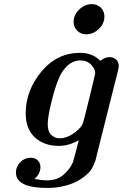

<svg xmlns="http://www.w3.org/2000/svg" viewBox="-20 -715 602 941"><path d="M58.1 130.9Q58.1 101.1 79.6 79.6Q101.1 58.1 129.9 58.1Q151.9 58.1 165 71Q178.2 84 178.2 104Q178.2 136.2 148.9 162.1Q186 168.9 211.9 168.9Q260.7 168.9 292.5 140.4Q324.2 111.8 336.9 81.1Q340.8 71.3 366.2 -27.8Q317.4 0 269 0Q195.8 0 150.9 -41.5Q106 -83 106 -159.2Q106 -271 182.4 -363.5Q258.8 -456.1 373 -456.1Q433.1 -456.1 472.2 -417Q494.1 -435.1 517.1 -435.1Q536.1 -435.1 549.1 -423.1Q562 -411.1 562 -393.1Q562 -384.3 558.1 -368.2L454.1 45.9Q450.2 64 448.5 69.6Q446.8 75.2 438.5 94.5Q430.2 113.8 420.7 125Q411.1 136.2 391.6 151.6Q372.1 167 346.2 179.2Q284.2 206.1 212.9 206.1Q58.1 206.1 58.1 130.9ZM213.9 -106.9Q213.9 -68.8 231.9 -53Q250 -37.1 272 -37.1Q306.2 -37.1 339.6 -60.5Q373 -84 383.8 -105Q388.7 -113.8 417.7 -233.4Q446.8 -353 446.8 -356.9Q446.8 -376 427 -397.5Q407.2 -418.9 374 -418.9Q319.8 -418.9 282.2 -357.9Q259.3 -320.8 236.6 -233.4Q213.9 -146 213.9 -106.9ZM340.8 -607.9Q340.8 -642.1 368.4 -668.5Q396 -694.8 429.7 -694.8Q456.5 -694.8 474.1 -677.5Q491.7 -660.2 491.7 -633.8Q491.7 -599.6 464.4 -573.2Q437 -546.9 402.8 -546.9Q376 -546.9 358.4 -564.5Q340.8 -582 340.8 -607.9Z"/></svg>

Font: CMU Serif
Style: BoldItalic
Weight: 700
Italic angle: -14.04°
Version: Version 0.7.0